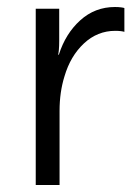

<svg xmlns="http://www.w3.org/2000/svg" viewBox="-20 -528 395 548"><path d="M149 -503V-411Q149 -396 148 -385.5Q147 -375 146 -372H148Q167 -432 209 -470Q251 -508 308 -508Q318 -508 325.5 -507Q333 -506 335 -505V-437Q333 -438 326 -439Q319 -440 309 -440Q258 -440 219.5 -404Q181 -368 164 -310Q150 -265 150 -212V0H82V-503Z"/></svg>

Font: Museo Sans Light
Style: Regular
Weight: 300
Designer: Jos Buivenga
Foundry: Jos Buivenga & Rosetta Type Foundry (extension, remastering)
Version: Version 3.600;PS 1.000;hotconv 1.0.88;makeotf.lib2.5.647800;